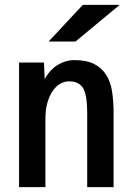

<svg xmlns="http://www.w3.org/2000/svg" viewBox="-20 -782 540 786"><path d="M445 -16H337V-321Q337 -392 320.5 -420.5Q304 -449 263 -449Q242 -449 224.5 -438Q207 -427 194 -407Q181 -387 173.5 -359.5Q166 -332 166 -299V-16H58V-526H160L163 -458Q185 -498 217.5 -517Q250 -536 283 -536Q334 -536 365.5 -520Q397 -504 415 -475Q433 -446 439 -406.5Q445 -367 445 -319ZM319 -762H470L289 -612H179Z"/></svg>

Font: D2Coding
Style: Bold
Weight: 700
Monospace: yes
Designer: Yong-Rak Park; Jeong-Hwan Yoon; Sang-Min Lee;
Foundry: NHN Corporation
Version: Version 1.3.2; Build 20180524